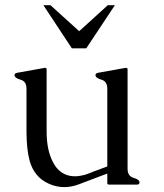

<svg xmlns="http://www.w3.org/2000/svg" viewBox="-20 -725 643 754"><path d="M150.4 -704.6H178.2L291 -602.5L403.3 -704.6H431.2L318.8 -535.2H262.2ZM481 -62.5Q481 -33.2 504.4 -26.6Q527.8 -20 527.8 -8.8Q527.8 0 518.1 0H409.2Q401.4 0 401.4 -5.9V-43.5L387.2 -38.1L289.1 -1Q260.3 9.8 232.4 9.8Q200.7 9.8 170.9 -3.9Q113.8 -29.8 96.2 -94.2Q84.5 -137.2 84 -207.5V-376.5Q84 -405.8 60.5 -412.1Q37.1 -418.5 37.1 -430.2Q37.1 -437 46.9 -439L155.3 -458.5H157.2Q163.1 -458.5 163.1 -452.6V-207.5Q163.1 -135.7 188 -88.4Q209 -46.4 249.5 -35.6Q261.7 -32.7 274.4 -32.7Q286.1 -32.7 298.3 -35.2Q311 -37.1 323 -41.7Q335 -46.4 348.6 -51.8L386.7 -65.9L401.4 -71.3V-376.5Q401.4 -405.8 378.2 -412.1Q355 -418.5 355 -430.2Q355 -437 364.3 -439L473.1 -458.5H475.1Q481 -458.5 481 -452.6Z"/></svg>

Font: Caudex
Style: Regular
Weight: 400
Version: Version 1.01